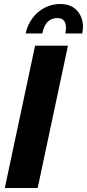

<svg xmlns="http://www.w3.org/2000/svg" viewBox="-20 -938 434 958"><path d="M155 -710H319L168 0H4ZM108 -771Q117 -814 142 -847.5Q167 -881 203 -899.5Q239 -918 280 -918Q335 -918 364.5 -885Q394 -852 394 -804Q394 -796 393 -788Q392 -780 390 -771H306Q308 -779 308.5 -786.5Q309 -794 309 -801Q309 -848 265 -848Q239 -848 219.5 -830.5Q200 -813 191 -771Z"/></svg>

Font: Raleway Thin ExtraBold
Style: Italic
Weight: 800
Italic angle: -12°
Version: Version 4.026